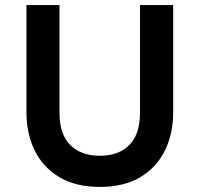

<svg xmlns="http://www.w3.org/2000/svg" viewBox="-20 -720 785 755"><path d="M372.5 15Q277.5 15 213.2 -23.5Q149 -62 116.5 -128.2Q84 -194.5 84 -278V-700H214V-276.5Q214 -191.5 256.5 -149.5Q299 -107.5 372.5 -107.5Q446 -107.5 488.2 -149.5Q530.5 -191.5 530.5 -276.5V-700H661V-278Q661 -194.5 628.5 -128.2Q596 -62 532 -23.5Q468 15 372.5 15Z"/></svg>

Font: Geologica Cursive Medium
Style: Regular
Weight: 500
Designer: Sindre Bremnes, Frode Helland
Foundry: Monokrom Skriftforlag AS
Version: Version 1.010;gftools[0.9.28]